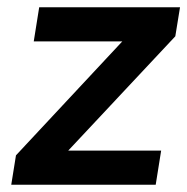

<svg xmlns="http://www.w3.org/2000/svg" viewBox="-20 -509 516 529"><path d="M11 0 24 -81 345 -425 349 -395H73L88 -489H476L463 -409L137 -61L133 -94H424L409 0Z"/></svg>

Font: Nunito Sans 12pt ExtraLight
Style: Italic
Weight: 200
Italic angle: -9°
Designer: Vernon Adams
Foundry: Vernon Adams
Version: Version 3.101;gftools[0.9.27]